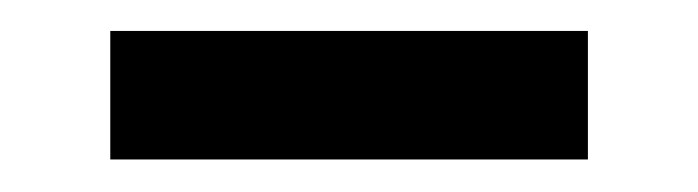

<svg xmlns="http://www.w3.org/2000/svg" viewBox="-20 -664 440 121"><path d="M49.5 -563.5V-644.5H350.5V-563.5Z"/></svg>

Font: Anek Gujarati SemiBold
Style: Regular
Weight: 600
Designer: Mrunmayee Ghaisas (Gujarati), Yesha Goshar (Latin)
Foundry: Ek Type
Version: Version 1.003